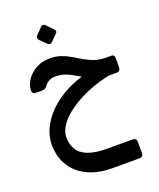

<svg xmlns="http://www.w3.org/2000/svg" viewBox="-182 -784 1035 1251"><g transform="rotate(-20 335.5 -159.0)"><path d="M376 357Q301 357 242 337Q183 317 141.5 280Q100 243 78.5 191.5Q57 140 57 78Q58 12 92.5 -51Q127 -114 191.5 -167.5Q256 -221 347.5 -256.5Q439 -292 552 -303L569 -220Q496 -205 434 -181.5Q372 -158 322 -128.5Q272 -99 236.5 -67Q201 -35 182 -1Q163 33 163 66Q163 114 184.5 150.5Q206 187 256 206.5Q306 226 390 226H564Q591 226 591 252V330Q591 357 564 357ZM547 -218V-232Q500 -232 465.5 -241.5Q431 -251 404 -265.5Q377 -280 352 -295Q327 -310 298.5 -320.5Q270 -331 234 -332Q205 -332 186.5 -322Q168 -312 157 -296Q148 -284 141 -279.5Q134 -275 119 -275H79Q51 -275 51 -299Q51 -325 63.5 -352Q76 -379 100.5 -402.5Q125 -426 159 -440.5Q193 -455 237 -455Q280 -455 314 -443Q348 -431 378 -413Q408 -395 438.5 -377Q469 -359 504.5 -346.5Q540 -334 587 -334H618Q633 -334 637.5 -328Q642 -322 642 -307V-244Q642 -233 635 -225.5Q628 -218 615 -218ZM285 -548Q279 -542 270.5 -542.5Q262 -543 256 -549L211 -594Q205 -601 205 -609Q205 -617 211 -623L256 -669Q262 -675 270 -675Q278 -675 284 -669L329 -623Q345 -607 330 -593Z"/></g></svg>

Font: Rubik Medium
Style: Italic
Weight: 500
Italic angle: -12°
Designer: Hubert and Fischer
Foundry: Hubert and Fischer
Version: Version 2.300;gftools[0.9.30]